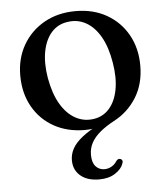

<svg xmlns="http://www.w3.org/2000/svg" viewBox="-51 -523 678 789"><g transform="rotate(-5 288.0 -129.0)"><path d="M290 -478.5Q362.5 -478.5 417.8 -447Q473 -415.5 504.2 -360Q535.5 -304.5 535.5 -232.5Q535.5 -157 500.8 -101.2Q466 -45.5 408 -15Q375 2.5 350.8 22.5Q326.5 42.5 314 65.2Q301.5 88 301.5 115.5Q301.5 147.5 315.8 163.2Q330 179 352 179Q367.5 179 381.2 171.2Q395 163.5 403 150Q407 145 410.8 143.2Q414.5 141.5 419.5 142.5Q424.5 143.5 427.5 148.5Q430.5 153.5 427 162Q420 184 393.5 201.5Q367 219 327 219Q278 219 249.8 195Q221.5 171 221.5 131Q221.5 105 234.5 82Q247.5 59 275.5 37Q303.5 15 348 -7.5L332 7.5Q315 10 304.8 10.8Q294.5 11.5 286 11.5Q213.5 11.5 158.2 -19.5Q103 -50.5 71.8 -106Q40.5 -161.5 40.5 -234.5Q40.5 -305 72.2 -360Q104 -415 160.2 -446.8Q216.5 -478.5 290 -478.5ZM325.5 -30.5Q364.5 -36 390.2 -65Q416 -94 425.2 -142.2Q434.5 -190.5 424 -253.5Q413.5 -318.5 388.8 -361.8Q364 -405 329 -424.2Q294 -443.5 253 -437Q213 -431.5 187 -402.5Q161 -373.5 151.5 -325.5Q142 -277.5 152.5 -214.5Q164 -149.5 189.2 -106.5Q214.5 -63.5 249.8 -44Q285 -24.5 325.5 -30.5Z"/></g></svg>

Font: Fraunces 17pt
Style: Regular
Weight: 400
Version: Version 1.000;[b76b70a41]